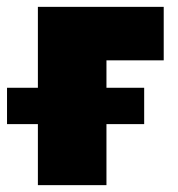

<svg xmlns="http://www.w3.org/2000/svg" viewBox="-28 -540 520 560"><path d="M82.5 0V-520H449.5V-364H282.5V0ZM-7.5 -178V-284H392.5V-178Z"/></svg>

Font: Geologica Black
Style: Regular
Weight: 900
Designer: Sindre Bremnes, Frode Helland
Foundry: Monokrom Skriftforlag AS
Version: Version 1.010;gftools[0.9.28]